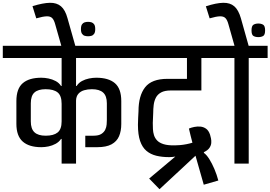

<svg xmlns="http://www.w3.org/2000/svg" viewBox="-56 -1168 1931 1371"><path d="M553 -199Q567 -199 582 -199Q597 -199 612 -199Q648 -199 667.5 -211.5Q687 -224 695.5 -242Q704 -260 705.5 -279Q707 -298 707 -311Q707 -341 707 -371Q707 -401 707 -430Q707 -483 680.5 -507Q654 -531 600 -531Q570 -531 544.5 -523.5Q519 -516 503.5 -498Q488 -480 487 -450V0H384V-176Q383 -176 382.5 -176Q382 -176 380 -176Q365 -154 341 -141Q317 -128 290.5 -122.5Q264 -117 239 -117Q152 -117 106.5 -157Q61 -197 61 -284Q61 -325 61 -365.5Q61 -406 61 -446Q61 -535 106.5 -574Q152 -613 239 -613Q264 -613 290.5 -607.5Q317 -602 341 -589.5Q365 -577 380 -554H384V-754H-36V-841H909V-754H487V-554H491Q506 -577 529.5 -589.5Q553 -602 579.5 -607.5Q606 -613 631 -613Q719 -613 764.5 -574Q810 -535 810 -446V-283Q810 -232 794 -195Q778 -158 740.5 -137.5Q703 -117 638 -117H553ZM164 -301Q164 -248 190 -223.5Q216 -199 270 -199Q327 -199 355.5 -222Q384 -245 384 -301V-427Q384 -485 355.5 -508Q327 -531 270 -531Q216 -531 190 -507.5Q164 -484 164 -430Z M381 -840V-844L338 -995Q330 -1025 317 -1038.5Q304 -1052 278 -1051.5Q252 -1051 203 -1037L176 -1124Q251 -1147 300 -1148Q349 -1149 379.5 -1123Q410 -1097 426 -1038L482 -840ZM573 -909Q560 -909 548.5 -912.5Q537 -916 529.5 -927Q522 -938 522 -960Q522 -983 529.5 -994Q537 -1005 548.5 -1008.5Q560 -1012 573 -1012Q586 -1012 597.5 -1008.5Q609 -1005 616.5 -994Q624 -983 624 -960Q624 -938 616.5 -927Q609 -916 597.5 -912.5Q586 -909 573 -909Z M1152 -46Q1101 -46 1060 -56Q1019 -66 989.5 -91Q960 -116 944.5 -161Q929 -206 929 -277Q929 -302 930.5 -326Q932 -350 933 -374Q933 -484 980 -544.5Q1027 -605 1140 -605H1279V-754H837V-841H1555V-754H1382V-522H1164Q1120 -522 1094.5 -508Q1069 -494 1057 -470.5Q1045 -447 1041.5 -418.5Q1038 -390 1038 -361Q1037 -343 1036.5 -325.5Q1036 -308 1035 -290Q1035 -269 1036 -246.5Q1037 -224 1043.5 -203Q1050 -182 1066 -165Q1082 -148 1112.5 -138.5Q1143 -129 1193 -130Q1209 -130 1231 -132Q1253 -134 1276 -138.5Q1299 -143 1318 -149Q1311 -176 1305 -199.5Q1299 -223 1293 -250Q1309 -257 1331 -261.5Q1353 -266 1375 -264Q1397 -262 1415.5 -249Q1434 -236 1444 -206Q1447 -196 1450.5 -180Q1454 -164 1452.5 -146.5Q1451 -129 1439.5 -112Q1428 -95 1401 -82L1399 -77Q1419 -63 1438.5 -32Q1458 -1 1475 39Q1492 79 1503 121L1399 151L1340 -56L1083 183L1009 107L1196 -50Q1184 -48 1173 -47Q1162 -46 1152 -46Z M1618 0V-754H1484V-841H1855V-754H1720V0ZM1618 -839V-843L1575 -995Q1567 -1025 1554 -1038.5Q1541 -1052 1515 -1051.5Q1489 -1051 1441 -1037L1414 -1123Q1488 -1147 1537.5 -1148Q1587 -1149 1617 -1123Q1647 -1097 1664 -1038L1720 -839H1618ZM1789 -903Q1768 -903 1754 -911Q1740 -919 1740 -951Q1740 -983 1754 -991.5Q1768 -1000 1789 -1000Q1809 -1000 1823 -991.5Q1837 -983 1837 -951Q1837 -919 1823 -911Q1809 -903 1789 -903Z"/></svg>

Font: Matangi SemiBold
Style: Regular
Weight: 600
Designer: Prashant Pant
Foundry: The Graphic Ant
Version: Version 3.002